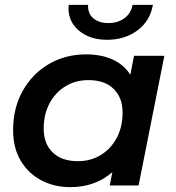

<svg xmlns="http://www.w3.org/2000/svg" viewBox="-20 -764 726 791"><path d="M269 7Q204 7 150.5 -21Q97 -49 65.5 -101.5Q34 -154 34 -228Q34 -319 73.5 -389.5Q113 -460 181 -500Q249 -540 335 -540Q397 -540 443.5 -519Q490 -498 517 -456L532 -534H657L551 0H432L443 -55Q409 -25 365.5 -9Q322 7 269 7ZM301 -100Q354 -100 395.5 -125.5Q437 -151 461 -196Q485 -241 485 -300Q485 -362 448 -398Q411 -434 344 -434Q291 -434 249.5 -408.5Q208 -383 184 -338Q160 -293 160 -234Q160 -172 197 -136Q234 -100 301 -100ZM420 -600Q373 -600 336 -618Q299 -636 279 -668Q259 -700 263 -744H343Q341 -709 364 -689Q387 -669 427 -669Q465 -669 492.5 -689Q520 -709 526 -744H610Q598 -677 546 -638.5Q494 -600 420 -600Z"/></svg>

Font: Montserrat SemiBold
Style: Italic
Weight: 600
Italic angle: -11.3°
Designer: Julieta Ulanovsky
Foundry: Julieta Ulanovsky
Version: Version 9.000; ttfautohint (v1.8.4.7-5d5b)